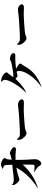

<svg xmlns="http://www.w3.org/2000/svg" viewBox="1553 -2398 894 4040"><g transform="rotate(-90 2000.0 -378.0)"><path d="M491 -759Q478 -764 462 -766V-767Q480 -779 508.5 -791Q537 -803 560 -803Q586 -803 610.5 -794.5Q635 -786 653.5 -774Q672 -762 683.5 -750Q695 -738 695 -731Q695 -724 692.5 -719Q690 -714 685 -707Q683 -704 681 -700.5Q679 -697 677 -692Q675 -687 673 -682Q671 -677 670 -670Q665 -648 662.5 -627Q660 -606 658 -580Q700 -587 723.5 -593.5Q747 -600 761 -605Q769 -608 774 -610Q779 -612 783 -614Q790 -617 793 -617Q810 -617 832.5 -607.5Q855 -598 875.5 -584.5Q896 -571 910 -556Q924 -541 924 -530Q924 -512 913 -501Q902 -490 883 -490Q869 -490 849 -492Q829 -494 801.5 -496Q774 -498 738 -499Q702 -500 656 -498Q656 -466 656 -429Q656 -392 657 -355.5Q658 -319 659 -284Q660 -249 662 -222Q663 -197 666.5 -161.5Q670 -126 670 -88Q670 -61 661 -37Q652 -13 638 5Q624 23 608 33.5Q592 44 577 44Q563 44 555 37.5Q547 31 539 20Q534 14 530.5 7.5Q527 1 522 -5Q512 -21 498 -34Q477 -54 452.5 -70Q428 -86 393 -104L394 -107Q431 -102 463.5 -100Q496 -98 522 -98Q552 -98 554 -128Q556 -150 556.5 -205.5Q557 -261 557 -349Q468 -245 342 -159.5Q216 -74 59 -26L57 -29Q209 -124 318 -240.5Q427 -357 493 -481Q445 -473 414 -465.5Q383 -458 358 -451Q339 -446 322 -440Q305 -434 289 -429Q258 -418 240 -418Q226 -418 210 -428.5Q194 -439 179 -454Q164 -469 152 -486Q140 -503 135 -516Q130 -530 128 -542.5Q126 -555 126 -575L127 -576Q149 -557 171.5 -546Q194 -535 226 -535Q257 -535 296 -538.5Q335 -542 378 -547Q421 -552 466 -557.5Q511 -563 554 -568Q552 -600 551.5 -633Q551 -666 549 -689Q548 -707 544 -718.5Q540 -730 527 -741Q511 -754 491 -759Z M1083 -391Q1077 -407 1078 -428Q1079 -449 1083 -469L1089 -471Q1095 -464 1100 -458Q1105 -452 1110 -447Q1120 -435 1134 -425Q1159 -406 1203 -406Q1232 -406 1273 -407.5Q1314 -409 1359.5 -411Q1405 -413 1452 -416Q1499 -419 1540.5 -421.5Q1582 -424 1615 -426.5Q1648 -429 1665 -431Q1715 -435 1753 -441Q1791 -447 1809 -447Q1861 -447 1895 -422.5Q1929 -398 1929 -364Q1929 -322 1858 -322Q1842 -322 1827 -322.5Q1812 -323 1794.5 -323.5Q1777 -324 1755 -324.5Q1733 -325 1705 -325Q1674 -325 1626 -322.5Q1578 -320 1526 -316.5Q1474 -313 1426.5 -309Q1379 -305 1350 -302Q1319 -299 1299 -293Q1279 -287 1264 -281Q1257 -278 1251 -275.5Q1245 -273 1238 -271Q1227 -267 1212 -267Q1197 -267 1177.5 -278.5Q1158 -290 1140 -308Q1122 -326 1106.5 -348Q1091 -370 1083 -391Z M2339 -721Q2339 -741 2330 -758Q2321 -775 2298 -803L2299 -805Q2333 -802 2359.5 -796Q2386 -790 2410 -777Q2425 -769 2440.5 -758.5Q2456 -748 2468.5 -736Q2481 -724 2489 -711.5Q2497 -699 2497 -688Q2497 -680 2493.5 -675Q2490 -670 2484 -663Q2481 -659 2477.5 -655.5Q2474 -652 2469 -647Q2465 -642 2461 -637.5Q2457 -633 2453 -626Q2441 -608 2428 -589.5Q2415 -571 2396 -546Q2412 -544 2419 -543.5Q2426 -543 2431 -543Q2447 -543 2482 -547.5Q2517 -552 2557 -558.5Q2597 -565 2633.5 -572Q2670 -579 2689 -583Q2708 -587 2721.5 -593Q2735 -599 2746 -604Q2755 -610 2764 -613Q2768 -615 2770.5 -616Q2773 -617 2776 -617Q2796 -617 2818.5 -611.5Q2841 -606 2859.5 -596.5Q2878 -587 2890 -573Q2902 -559 2902 -542Q2902 -526 2893.5 -514.5Q2885 -503 2859 -503Q2827 -503 2788.5 -503.5Q2750 -504 2712 -501Q2689 -500 2656.5 -496Q2624 -492 2574 -486Q2631 -458 2657 -435Q2683 -412 2683 -398Q2683 -390 2679 -383Q2675 -376 2668 -368Q2661 -360 2654 -351.5Q2647 -343 2642 -333Q2606 -262 2560 -203.5Q2514 -145 2458.5 -98.5Q2403 -52 2336.5 -15.5Q2270 21 2192 49L2190 45Q2267 -4 2329.5 -67.5Q2392 -131 2436 -195Q2480 -259 2503.5 -317Q2527 -375 2527 -413Q2527 -430 2524.5 -445.5Q2522 -461 2513 -475L2485 -470Q2474 -468 2466 -465.5Q2458 -463 2450 -461Q2442 -459 2436 -458Q2430 -457 2424 -457Q2413 -457 2396.5 -468.5Q2380 -480 2360 -500Q2297 -428 2228 -371.5Q2159 -315 2075 -273L2071 -278Q2115 -321 2162.5 -380Q2210 -439 2249 -501.5Q2288 -564 2313.5 -622Q2339 -680 2339 -721Z M3083 -391Q3077 -407 3078 -428Q3079 -449 3083 -469L3089 -471Q3095 -464 3100 -458Q3105 -452 3110 -447Q3120 -435 3134 -425Q3159 -406 3203 -406Q3232 -406 3273 -407.5Q3314 -409 3359.5 -411Q3405 -413 3452 -416Q3499 -419 3540.5 -421.5Q3582 -424 3615 -426.5Q3648 -429 3665 -431Q3715 -435 3753 -441Q3791 -447 3809 -447Q3861 -447 3895 -422.5Q3929 -398 3929 -364Q3929 -322 3858 -322Q3842 -322 3827 -322.5Q3812 -323 3794.5 -323.5Q3777 -324 3755 -324.5Q3733 -325 3705 -325Q3674 -325 3626 -322.5Q3578 -320 3526 -316.5Q3474 -313 3426.5 -309Q3379 -305 3350 -302Q3319 -299 3299 -293Q3279 -287 3264 -281Q3257 -278 3251 -275.5Q3245 -273 3238 -271Q3227 -267 3212 -267Q3197 -267 3177.5 -278.5Q3158 -290 3140 -308Q3122 -326 3106.5 -348Q3091 -370 3083 -391Z"/></g></svg>

Font: XinYuGongZhangJiaSongA
Style: Regular
Weight: 900
Designer: XinYuGong
Foundry: Adobe Systems Incorporated
Version: Version 1.00